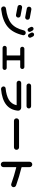

<svg xmlns="http://www.w3.org/2000/svg" viewBox="2042 -2904 915 5040"><g transform="rotate(90 2500.0 -384.5)"><path d="M852.5 -601.6Q878.9 -596.7 894.5 -575.2Q910.2 -553.7 904.3 -529.3Q842.8 -260.7 682.6 -127Q522.5 6.8 221.7 43Q194.3 45.9 174.3 29.3Q154.3 12.7 149.4 -12.7Q145.5 -38.1 161.1 -59.1Q176.8 -80.1 203.1 -83Q462.9 -115.2 593.3 -220.7Q723.6 -326.2 777.3 -548.8Q783.2 -575.2 804.7 -590.3Q826.2 -605.5 852.5 -601.6ZM784.2 -778.3Q789.1 -769.5 797.9 -752Q806.6 -734.4 812.5 -724.6Q822.3 -705.1 814.9 -685.1Q807.6 -665 788.1 -656.2Q769.5 -647.5 748.5 -653.8Q727.5 -660.2 717.8 -678.7Q712.9 -687.5 704.1 -705.1Q695.3 -722.7 690.4 -732.4Q680.7 -751 687 -771.5Q693.4 -792 711.9 -801.8Q731.4 -811.5 752.4 -804.7Q773.4 -797.9 784.2 -778.3ZM937.5 -793Q942.4 -783.2 951.7 -764.2Q960.9 -745.1 964.8 -737.3Q974.6 -717.8 967.8 -697.3Q960.9 -676.8 940.9 -667Q920.9 -657.2 900.4 -664.1Q879.9 -670.9 869.1 -691.4Q860.4 -709 839.8 -745.1Q830.1 -764.6 836.4 -785.2Q842.8 -805.7 862.8 -815.9Q882.8 -826.2 905.3 -818.8Q927.7 -811.5 937.5 -793ZM158.2 -387.7Q133.8 -392.6 120.1 -413.1Q106.4 -433.6 111.3 -458Q116.2 -483.4 137.2 -497.1Q158.2 -510.7 182.6 -505.9Q305.7 -483.4 393.6 -465.8Q418.9 -460.9 432.6 -439.9Q446.3 -418.9 440.9 -394Q435.5 -369.1 415.5 -355.5Q395.5 -341.8 370.1 -346.7Q245.1 -373 158.2 -387.7ZM449.2 -709Q474.6 -704.1 488.3 -683.1Q502 -662.1 497.1 -637.2Q492.2 -612.3 471.7 -598.1Q451.2 -584 425.8 -588.9Q313.5 -611.3 205.1 -629.9Q179.7 -634.8 166 -654.8Q152.3 -674.8 157.2 -700.2Q162.1 -726.6 183.6 -740.2Q205.1 -753.9 230.5 -750Q345.7 -730.5 449.2 -709Z M1238.3 5.9Q1215.8 5.9 1199.7 -10.3Q1183.6 -26.4 1183.6 -47.9Q1183.6 -71.3 1199.7 -86.9Q1215.8 -102.5 1238.3 -102.5H1425.8Q1436.5 -102.5 1436.5 -114.3V-446.3Q1436.5 -457 1425.8 -457H1261.7Q1239.3 -457 1223.6 -473.1Q1208 -489.3 1208 -511.7Q1208 -534.2 1224.1 -550.3Q1240.2 -566.4 1261.7 -566.4H1738.3Q1760.7 -566.4 1776.4 -550.3Q1792 -534.2 1792 -511.7Q1792 -488.3 1775.9 -472.7Q1759.8 -457 1738.3 -457H1574.2Q1563.5 -457 1563.5 -446.3V-114.3Q1563.5 -103.5 1574.2 -102.5H1761.7Q1784.2 -102.5 1800.3 -86.9Q1816.4 -71.3 1816.4 -47.9Q1816.4 -25.4 1800.3 -9.8Q1784.2 5.9 1761.7 5.9Z M2160.2 -363.3Q2134.8 -363.3 2117.2 -380.9Q2099.6 -398.4 2099.6 -423.3Q2099.6 -448.2 2117.2 -465.8Q2134.8 -483.4 2160.2 -483.4H2802.7Q2838.9 -483.4 2863.8 -458Q2888.7 -432.6 2885.7 -398.4Q2868.2 -200.2 2728.5 -89.4Q2588.9 21.5 2321.3 45.9Q2294.9 47.9 2274.9 31.7Q2254.9 15.6 2250 -9.8Q2246.1 -34.2 2261.2 -53.2Q2276.4 -72.3 2299.8 -74.2Q2486.3 -91.8 2597.7 -158.2Q2709 -224.6 2740.2 -352.5Q2742.2 -362.3 2731.4 -363.3ZM2233.4 -743.2H2766.6Q2792 -743.2 2809.6 -725.6Q2827.1 -708 2827.1 -683.1Q2827.1 -658.2 2809.6 -640.6Q2792 -623 2766.6 -623H2233.4Q2208 -623 2190.4 -640.6Q2172.9 -658.2 2172.9 -683.1Q2172.9 -708 2190.4 -725.6Q2208 -743.2 2233.4 -743.2Z M3153.3 -293Q3125 -293 3106 -312.5Q3086.9 -332 3086.9 -359.9Q3086.9 -387.7 3106 -407.2Q3125 -426.8 3153.3 -426.8H3846.7Q3875 -426.8 3894 -407.2Q3913.1 -387.7 3913.1 -359.9Q3913.1 -332 3894 -312.5Q3875 -293 3846.7 -293Z M4226.6 -16.6V-703.1Q4226.6 -732.4 4247.1 -752.9Q4267.6 -773.4 4296.9 -773.4Q4326.2 -773.4 4346.7 -752.9Q4367.2 -732.4 4367.2 -703.1V-503.9Q4367.2 -494.1 4377.9 -490.2Q4613.3 -432.6 4847.7 -348.6Q4874 -339.8 4886.7 -314.5Q4899.4 -289.1 4890.1 -263.2Q4880.9 -237.3 4856.4 -225.6Q4832 -213.9 4806.6 -222.7Q4592.8 -298.8 4377.9 -352.5Q4367.2 -354.5 4367.2 -343.8V-16.6Q4367.2 12.7 4346.7 32.7Q4326.2 52.7 4296.9 52.7Q4267.6 52.7 4247.1 32.2Q4226.6 11.7 4226.6 -16.6Z"/></g></svg>

Font: Rounded-X Mgen+ 1mn bold
Style: Bold
Weight: 700
Designer: [Source Han Sans]
Ryoko NISHIZUKA  (kana & ideographs); Paul D. Hunt (Latin, Greek & Cyrillic); Wenlong ZHANG  (bopomofo
Version: Version 1.059.20150602